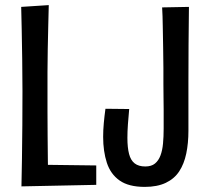

<svg xmlns="http://www.w3.org/2000/svg" viewBox="-20 -725 815 752"><path d="M547 7Q484 7 448.5 -18Q413 -43 398.5 -87.5Q384 -132 384 -189Q384 -215 386.5 -242.5Q389 -270 393 -299L486 -298Q483 -266 481 -238Q479 -210 479 -185Q479 -147 485.5 -122Q492 -97 507.5 -85Q523 -73 549 -73Q573 -73 587 -84.5Q601 -96 608.5 -116Q616 -136 618.5 -163Q621 -190 621 -221Q621 -237 621 -255.5Q621 -274 621 -295Q621 -316 620.5 -341Q620 -366 620 -396Q620 -422 620 -459Q620 -496 619 -538.5Q618 -581 617.5 -622Q617 -663 615 -696L720 -698Q719 -628 718.5 -549Q718 -470 718 -402Q718 -368 718 -338Q718 -308 718 -278Q718 -248 718 -213Q718 -164 709.5 -123.5Q701 -83 682 -54Q663 -25 629.5 -9Q596 7 547 7ZM64 5 118 -80 357 -77V-1ZM64 5Q65 -39 66 -102Q67 -165 67.5 -235Q68 -305 68 -367Q68 -430 67 -493Q66 -556 65 -610Q64 -664 63 -698L171 -705Q170 -669 169 -624Q168 -579 167 -532Q166 -485 166 -442Q166 -399 166 -367Q166 -335 166 -289.5Q166 -244 166.5 -193.5Q167 -143 167.5 -93.5Q168 -44 169 -4Z"/></svg>

Font: Truculenta SemiBold
Style: Regular
Weight: 600
Version: Version 1.002